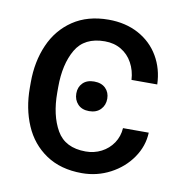

<svg xmlns="http://www.w3.org/2000/svg" viewBox="-67 -600 645 674"><g transform="rotate(10 255.5 -263.5)"><path d="M254.9 -314.5Q281.2 -314.5 295.9 -299.8Q310.5 -285.2 310.5 -262.7Q310.5 -239.7 295.7 -224.4Q280.8 -209 254.9 -209Q229 -209 214.6 -224.4Q200.2 -239.7 200.2 -262.7Q200.2 -285.2 214.6 -299.8Q229 -314.5 254.9 -314.5ZM36.1 -253.9V-273.4Q36.1 -347.2 62.3 -407Q88.4 -466.8 140.6 -502Q192.9 -537.1 267.6 -537.1Q328.1 -537.1 374.5 -512Q420.9 -486.8 446.8 -442.6Q472.7 -398.4 474.6 -342.8H382.8Q380.9 -376 366.2 -402.8Q351.6 -429.7 326.2 -444.8Q300.8 -460 267.6 -460Q194.8 -460 164.3 -407.5Q133.8 -355 133.8 -273.4V-253.9Q133.8 -172.9 164.1 -120.1Q194.3 -67.4 267.6 -67.4Q297.9 -67.4 323.5 -80.6Q349.1 -93.8 365 -117.4Q380.9 -141.1 382.8 -170.9H474.6Q472.7 -122.6 444.1 -81.1Q415.5 -39.6 368.7 -14.9Q321.8 9.8 267.6 9.8Q191.9 9.8 139.6 -25.4Q87.4 -60.5 61.8 -120.4Q36.1 -180.2 36.1 -253.9Z"/></g></svg>

Font: Pretendard
Style: Regular
Weight: 400
Designer: Base glyphs from Inter by Rasmus Andersson; Hangeul glyphs from Noto Sans CJK(Source Han Sans) by Jang Soo-young and Kan
Foundry: Kil Hyung-jin
Version: Version 1.309